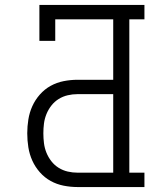

<svg xmlns="http://www.w3.org/2000/svg" viewBox="-20 -755 640 775"><path d="M293 0Q265 0 237 -5.5Q209 -11 184.5 -24.5Q160 -38 141 -59.5Q122 -81 110.5 -106.5Q99 -132 94.5 -160Q90 -188 90 -217Q90 -245 94.5 -273Q99 -301 110.5 -326.5Q122 -352 141 -373.5Q160 -395 184.5 -408.5Q209 -422 237 -427.5Q265 -433 293 -433H437V-677H203V-590H139V-735H563V-677H502V-58H563V0ZM437 -58V-375H293Q273 -375 253.5 -370.5Q234 -366 217 -355.5Q200 -345 187.5 -329Q175 -313 167.5 -294.5Q160 -276 157.5 -256.5Q155 -237 155 -217Q155 -197 157.5 -177Q160 -157 167.5 -138.5Q175 -120 187.5 -104Q200 -88 217 -77.5Q234 -67 253.5 -62.5Q273 -58 293 -58Z"/></svg>

Font: Iosevka Slab Light Extended
Style: Regular
Weight: 300
Width: 7
Monospace: yes
Designer: Belleve Invis
Foundry: Belleve Invis
Version: Version 11.1.0; ttfautohint (v1.8.3)